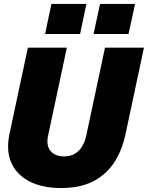

<svg xmlns="http://www.w3.org/2000/svg" viewBox="-20 -939 748 971"><path d="M289 12Q195 12 130 -21Q65 -54 37.5 -115.5Q10 -177 28 -262L121 -698H318L223 -252Q216 -220 224 -196.5Q232 -173 253 -160.5Q274 -148 303 -148Q334 -148 356.5 -160.5Q379 -173 394 -196.5Q409 -220 416 -252L511 -698H708L614 -257Q596 -175 555.5 -114.5Q515 -54 449 -21Q383 12 289 12ZM453 -767 486 -919H663L630 -767ZM208 -767 240 -919H417L385 -767Z"/></svg>

Font: Azeret Mono Thin ExtraBold
Style: Italic
Weight: 800
Italic angle: -12°
Version: Version 1.002